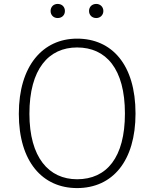

<svg xmlns="http://www.w3.org/2000/svg" viewBox="-20 -947 786 979"><path d="M274 -927C253 -927 238 -912 238 -891C238 -870 253 -855 274 -855C296 -855 311 -870 311 -891C311 -912 296 -927 274 -927ZM471 -927C449 -927 434 -912 434 -891C434 -870 449 -855 471 -855C491 -855 507 -870 507 -891C507 -912 491 -927 471 -927ZM373 -750C198 -750 76 -611 76 -367C76 -122 197 12 373 12C554 12 671 -126 671 -368C671 -618 550 -750 373 -750ZM373 -705C521 -705 617 -596 617 -368C617 -144 524 -33 373 -33C229 -33 130 -144 130 -367C130 -595 228 -705 373 -705Z"/></svg>

Font: Glow Sans SC Normal Light
Style: Regular
Weight: 300
Designer: Ryoko NISHIZUKA (kana, bopomofo & ideographs); Paul D. Hunt (Latin, Greek & Cyrillic); Sandoll Communications, Soo-young
Version: Version 0.93